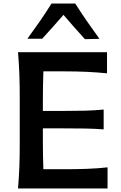

<svg xmlns="http://www.w3.org/2000/svg" viewBox="-20 -1067 686 1087"><path d="M82 0Q87.4 -63.5 89.6 -122.3Q91.8 -181.2 91.8 -253.4V-513.7Q91.8 -587.4 89.6 -647.2Q87.4 -707 82 -771.5H585.9V-651.9Q533.7 -657.2 473.9 -660.2Q414.1 -663.1 333.5 -663.1H225.6Q224.1 -622.1 223.4 -581.1Q222.7 -540 222.7 -493.2V-439H338.9Q411.6 -439 464.6 -440.4Q517.6 -441.9 566.9 -446.8V-334.5Q514.6 -338.4 461.9 -339.4Q409.2 -340.3 338.4 -340.3H222.7V-274.4Q222.7 -228.5 223.4 -188.7Q224.1 -148.9 225.6 -108.9H343.3Q411.1 -108.9 471.9 -111.1Q532.7 -113.3 588.9 -119.6V0ZM460.9 -845.2Q397.9 -914.1 339.4 -982.9Q310.1 -948.7 280 -915.3Q250 -881.8 218.8 -847.7H135.3Q171.4 -897.5 206.1 -947.3Q240.7 -997.1 271.5 -1046.9H406.2Q437.5 -997.1 472.2 -947Q506.8 -897 543 -847.2Z"/></svg>

Font: Pinar-DS1-FD SemiBold
Style: Regular
Weight: 600
Designer: Amin Abedi
Version: Version 3.000